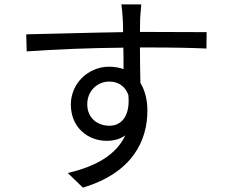

<svg xmlns="http://www.w3.org/2000/svg" viewBox="-20 -809 1040 878"><path d="M480 -234C425 -234 379 -270 379 -332C379 -396 428 -436 479 -436C518 -436 551 -418 567 -375C576 -281 538 -234 480 -234ZM633 -592C778 -592 868 -590 924 -587L925 -662C877 -662 755 -663 635 -663H620C620 -689 621 -712 621 -727L626 -789H535C537 -777 540 -748 541 -727C542 -713 543 -690 543 -662C396 -660 210 -654 100 -652L102 -574C226 -583 394 -590 544 -591C545 -557 545 -522 545 -493C525 -500 503 -504 479 -504C385 -504 304 -429 304 -331C304 -224 384 -165 468 -165C501 -165 529 -173 553 -190C512 -102 420 -48 290 -18L359 49C589 -20 654 -169 654 -303C654 -352 643 -396 622 -430C621 -475 620 -536 620 -592Z"/></svg>

Font: Noto Sans CJK TC Regular
Style: Regular
Weight: 400
Designer: Ryoko NISHIZUKA (kana & ideographs); Paul D. Hunt (Latin, Greek & Cyrillic); Wenlong ZHANG (bopomofo); Sandoll Communica
Foundry: Adobe Systems Incorporated
Version: Version 1.001;PS 1.001;hotconv 1.0.78;makeotf.lib2.5.61930